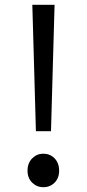

<svg xmlns="http://www.w3.org/2000/svg" viewBox="-20 -769 363 802"><path d="M130 -221 118 -645 115 -749H208L205 -645L193 -221ZM161 13Q134 13 114.5 -6Q95 -25 95 -56Q95 -88 114.5 -107.5Q134 -127 161 -127Q189 -127 208 -107.5Q227 -88 227 -56Q227 -25 208 -6Q189 13 161 13Z"/></svg>

Font: Source Han Sans SC
Style: Regular
Weight: 400
Designer: Ryoko NISHIZUKA 西塚涼子 (kana, bopomofo & ideographs); Paul D. Hunt (Latin, Greek & Cyrillic); Sandoll Communications 산돌커뮤니
Foundry: Adobe
Version: Version 2.002;hotconv 1.0.116;makeotfexe 2.5.65601; ttfautoh